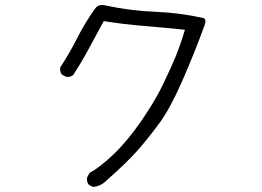

<svg xmlns="http://www.w3.org/2000/svg" viewBox="-20 -720 1040 761"><path d="M791 -620.1Q793.5 -627 793.9 -630.6Q794.4 -634.3 794.4 -636.7Q794.4 -644.5 786.6 -648.4Q692.9 -669.4 595.5 -673.3Q498 -677.2 403.3 -697.3Q392.6 -700.2 384.3 -700.2Q365.2 -700.2 353.5 -681.2Q314.9 -626.5 285.4 -567.9Q255.9 -509.3 218.8 -453.1Q218.3 -449.2 218.3 -445.3Q218.3 -433.1 226.1 -423.8L242.7 -415.5Q244.6 -415 248.8 -415Q252.9 -415 259 -416.7Q265.1 -418.5 270 -422.4Q302.7 -472.7 330.8 -524.9Q358.9 -577.1 391.1 -636.2Q472.7 -623.5 549.8 -617.2Q627 -610.8 712.9 -602.1Q700.7 -561 692.1 -537.8Q683.6 -514.6 677.7 -499.5Q659.2 -454.6 627.7 -388.7Q596.2 -322.8 543.5 -245.6Q485.8 -161.6 430.7 -108.9Q376.5 -57.1 335 -34.7L325.2 -16.6Q324.7 -12.7 324.7 -8.8Q324.7 3.4 332.5 12.7L348.1 21Q378.9 18.6 401.4 -3.9L401.9 -4.4Q484.4 -77.1 526.1 -124.8Q567.9 -172.4 610.8 -230.5Q653.8 -288.6 701.9 -398.2Q750 -507.8 791 -620.1Z"/></svg>

Font: NaikaiFont
Style: Light
Weight: 300
Version: Version 1.89